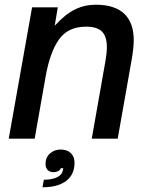

<svg xmlns="http://www.w3.org/2000/svg" viewBox="-20 -588 630 814"><path d="M17 0 116 -557H225L212 -479Q257 -528 298 -548Q339 -568 386 -568Q466 -568 506.5 -530Q547 -492 547 -417Q547 -384 537 -328L479 0H369L427 -329Q433 -362 433 -388Q433 -434 412 -454.5Q391 -475 345 -475Q268 -475 229.5 -420Q191 -365 173 -261L127 0ZM166 174Q199 174 220 164.5Q241 155 246 137Q248 129 248 125H238Q235 133 226.5 137.5Q218 142 207 142Q191 142 182 132.5Q173 123 173 107Q173 80 191.5 63Q210 46 237 46Q265 46 280.5 61.5Q296 77 296 102Q296 152 260.5 179Q225 206 160 206Z"/></svg>

Font: Open Sauce One Medium Italic
Style: Regular
Weight: 500
Italic angle: -10°
Designer: Alfredo Marco Pradil
Foundry: Creative Sauce Fz LLC
Version: Version 1.477